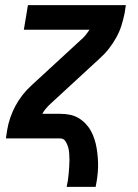

<svg xmlns="http://www.w3.org/2000/svg" viewBox="-20 -540 540 749"><path d="M240 189Q243 176 245 163Q247 150 248 136.5Q249 123 250 110Q251 97 251 84Q251 71 250 58Q249 45 245.5 33Q242 21 235 10.5Q228 0 215 0H3L8 -33Q12 -57 20 -80.5Q28 -104 40 -126.5Q52 -149 68 -169.5Q84 -190 104 -208L294 -383Q305 -392 313.5 -402.5Q322 -413 329 -424H73L89 -520H471L466 -488Q461 -463 453.5 -439.5Q446 -416 433.5 -393.5Q421 -371 405 -350.5Q389 -330 369 -312L179 -137Q169 -128 160 -117.5Q151 -107 145 -96H215Q234 -96 252 -92.5Q270 -89 285.5 -80Q301 -71 313.5 -58Q326 -45 334.5 -29.5Q343 -14 348.5 3Q354 20 357 38Q360 56 361.5 75Q363 94 362.5 113Q362 132 359.5 151Q357 170 353 189Z"/></svg>

Font: Iosevka Term Curly
Style: Bold Italic
Weight: 700
Italic angle: -9°
Designer: Belleve Invis
Foundry: Belleve Invis
Version: Version 32.3.0